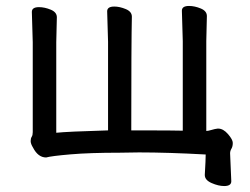

<svg xmlns="http://www.w3.org/2000/svg" viewBox="-20 -508 841 645"><path d="M733 117Q714 117 691 107Q668 97 668 80V79Q671 28 671 11Q544 4 447 4L382 5Q282 5 217.5 10.5Q153 16 135 21Q108 21 91 -12Q83 -25 83 -34Q83 -43 86.5 -48.5Q90 -54 90 -64V-366L87 -468Q87 -484 111 -484Q130 -484 150.5 -475.5Q171 -467 171 -450L169 -366V-62Q206 -66 343 -70V-368L340 -470Q340 -486 364 -486Q382 -486 402.5 -477.5Q423 -469 423 -452Q421 -368 421 -70Q575 -70 594 -69V-370L591 -472Q591 -488 615 -488Q634 -488 654.5 -479.5Q675 -471 675 -454L673 -370V-68Q679 -68 690.5 -71.5Q702 -75 711 -76H713Q730 -76 746 -57.5Q762 -39 762 -28Q762 -16 757.5 -8.5Q753 -1 753 7L757 101Q757 117 733 117Z"/></svg>

Font: LXGW WenKai Lite Medium
Style: Regular
Weight: 500
Designer: LXGW / Fontworks Inc.
Foundry: LXGW / Fontworks Inc.
Version: Version 1.511; March 25, 2025